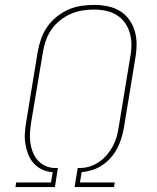

<svg xmlns="http://www.w3.org/2000/svg" viewBox="-20 -763 640 783"><path d="M43 0 46 -19H188L195 -61Q172 -62 152 -71.5Q132 -81 117.5 -97Q103 -113 95 -133.5Q87 -154 83.5 -176Q80 -198 81.5 -221Q83 -244 87 -267L134 -553Q139 -580 148 -605.5Q157 -631 173 -654Q189 -677 211.5 -695Q234 -713 259 -724Q284 -735 311 -739Q338 -743 364 -743Q391 -743 418.5 -737.5Q446 -732 468.5 -718.5Q491 -705 506.5 -683.5Q522 -662 529.5 -636.5Q537 -611 537 -583Q537 -555 532 -527L485 -240Q481 -219 474.5 -198Q468 -177 457.5 -157Q447 -137 431.5 -119.5Q416 -102 396.5 -89Q377 -76 356 -69.5Q335 -63 313 -61L306 -19H448L445 0H284L297 -78H307Q328 -78 347.5 -84.5Q367 -91 384.5 -103Q402 -115 416 -131.5Q430 -148 440 -166.5Q450 -185 455.5 -204.5Q461 -224 464 -244L511 -530Q516 -555 516 -580Q516 -605 509.5 -628Q503 -651 489.5 -670Q476 -689 456 -701.5Q436 -714 412 -719Q388 -724 363 -724Q339 -724 315 -720Q291 -716 268 -706Q245 -696 224.5 -679.5Q204 -663 189.5 -642Q175 -621 167 -597.5Q159 -574 155 -550L107 -264Q104 -244 102.5 -223Q101 -202 103.5 -182.5Q106 -163 113 -144.5Q120 -126 132 -111.5Q144 -97 162 -88Q180 -79 200 -78H216L204 0Z"/></svg>

Font: Iosevka Curly ThExObl
Style: Regular
Weight: 100
Width: 7
Italic angle: -9°
Monospace: yes
Designer: Belleve Invis
Foundry: Belleve Invis
Version: Version 11.1.0; ttfautohint (v1.8.3)